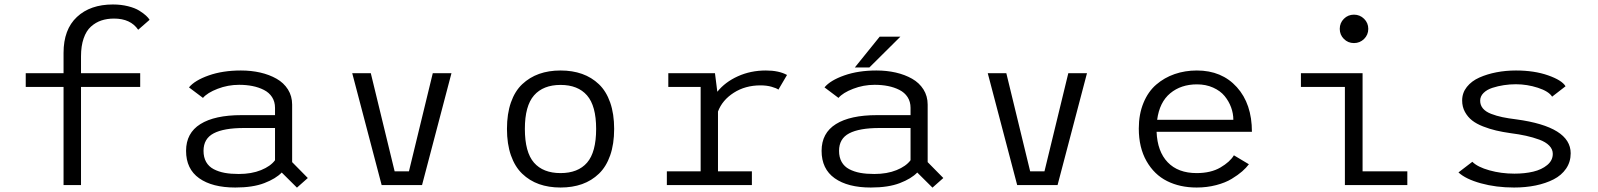

<svg xmlns="http://www.w3.org/2000/svg" viewBox="-20 -827 7140 858"><path d="M95 -500H264V-590.5Q264 -695.5 323.8 -751.2Q383.5 -807 484.5 -807Q521 -807 552 -799.2Q583 -791.5 602.2 -779.5Q621.5 -767.5 632.5 -757.2Q643.5 -747 648.5 -738.5L597.5 -694Q563.5 -744 489.5 -744Q458.5 -744 433 -735.5Q407.5 -727 386.5 -708.2Q365.5 -689.5 353.8 -655.5Q342 -621.5 342 -575V-500H606.5V-438.5H342V0H264V-438.5H95Z M1307 11.5 1239 -56Q1212.5 -28.5 1161.2 -8.8Q1110 11 1031.5 11Q928.5 11 870 -30.5Q811.5 -72 811.5 -153Q811.5 -232.5 875.5 -272.5Q939.5 -312.5 1059 -312.5H1209V-345Q1209 -372.5 1195.8 -393Q1182.5 -413.5 1159.2 -425.2Q1136 -437 1108.2 -442.5Q1080.5 -448 1048.5 -448Q998.5 -448 952.5 -430.2Q906.5 -412.5 887 -389.5L824.5 -436.5Q850.5 -468 913 -490Q975.5 -512 1056.5 -512Q1102.5 -512 1143 -502.8Q1183.5 -493.5 1215.8 -475.2Q1248 -457 1266.8 -427.2Q1285.5 -397.5 1285.5 -359.5V-102.5L1355.5 -31.5ZM1047 -49.5Q1104 -49.5 1146.5 -66.8Q1189 -84 1209 -111V-255H1070.5Q980.5 -255 935 -231.2Q889.5 -207.5 889.5 -153Q889.5 -124 901.2 -103.2Q913 -82.5 935 -71Q957 -59.5 984.2 -54.5Q1011.5 -49.5 1047 -49.5Z M1914 -500H1997.5L1866 0H1685.5L1554 -500H1637L1743.5 -61.5H1807.5Z M2724.5 -251Q2724.5 -183.5 2706.8 -132.8Q2689 -82 2656.5 -50.8Q2624 -19.5 2581 -4.2Q2538 11 2485 11Q2432 11 2389 -4.2Q2346 -19.5 2313.5 -50.8Q2281 -82 2263.2 -132.8Q2245.5 -183.5 2245.5 -251Q2245.5 -318.5 2263.2 -369.2Q2281 -420 2313.8 -450.8Q2346.5 -481.5 2389.2 -496.8Q2432 -512 2485 -512Q2538 -512 2581 -496.8Q2624 -481.5 2656.5 -450.5Q2689 -419.5 2706.8 -368.8Q2724.5 -318 2724.5 -251ZM2644 -251Q2644 -354 2603.2 -400.8Q2562.5 -447.5 2485 -447.5Q2407.5 -447.5 2366.5 -400.8Q2325.5 -354 2325.5 -251Q2325.5 -147 2366.2 -100.2Q2407 -53.5 2485 -53.5Q2563 -53.5 2603.5 -100.2Q2644 -147 2644 -251Z M3188.5 -61.5H3340V0H2960V-61.5H3111V-438.5H2966.5V-500H3175L3185.5 -417Q3220.5 -460.5 3277.5 -486.2Q3334.5 -512 3402.5 -512Q3460.5 -512 3497 -492L3458.5 -426.5Q3450 -433 3428.2 -439.2Q3406.5 -445.5 3378.5 -445.5Q3310.5 -445.5 3259 -412.5Q3207.5 -379.5 3188.5 -328.5Z M3800 -525.5 3911 -663H4003.5L3865 -525.5ZM4147 11.5 4079 -56Q4052.5 -28.5 4001.2 -8.8Q3950 11 3871.5 11Q3768.5 11 3710 -30.5Q3651.5 -72 3651.5 -153Q3651.5 -232.5 3715.5 -272.5Q3779.5 -312.5 3899 -312.5H4049V-345Q4049 -372.5 4035.8 -393Q4022.5 -413.5 3999.2 -425.2Q3976 -437 3948.2 -442.5Q3920.5 -448 3888.5 -448Q3838.5 -448 3792.5 -430.2Q3746.5 -412.5 3727 -389.5L3664.5 -436.5Q3690.5 -468 3753 -490Q3815.5 -512 3896.5 -512Q3942.5 -512 3983 -502.8Q4023.5 -493.5 4055.8 -475.2Q4088 -457 4106.8 -427.2Q4125.5 -397.5 4125.5 -359.5V-102.5L4195.5 -31.5ZM3887 -49.5Q3944 -49.5 3986.5 -66.8Q4029 -84 4049 -111V-255H3910.5Q3820.5 -255 3775 -231.2Q3729.5 -207.5 3729.5 -153Q3729.5 -124 3741.2 -103.2Q3753 -82.5 3775 -71Q3797 -59.5 3824.2 -54.5Q3851.5 -49.5 3887 -49.5Z M4754 -500H4837.5L4706 0H4525.5L4394 -500H4477L4583.5 -61.5H4647.5Z M5561 -93Q5549.5 -77.5 5531 -61.2Q5512.5 -45 5484.2 -27.8Q5456 -10.5 5414.8 0.2Q5373.5 11 5327.5 11Q5253 11 5195.5 -17.8Q5138 -46.5 5103.5 -107Q5069 -167.5 5069 -252.5Q5069 -316.5 5089.8 -367Q5110.5 -417.5 5146.8 -448.8Q5183 -480 5229.2 -496Q5275.5 -512 5328.5 -512Q5440 -512 5507.2 -437.5Q5574.5 -363 5574.5 -238H5148.5Q5152 -150 5198.2 -101.8Q5244.5 -53.5 5327.5 -53.5Q5391 -53.5 5433.8 -78.5Q5476.5 -103.5 5494 -133ZM5329 -450Q5257.5 -450 5209.5 -410.2Q5161.5 -370.5 5151 -291.5H5491.5Q5491.5 -320 5481.5 -347.2Q5471.5 -374.5 5452.5 -397.8Q5433.5 -421 5401.2 -435.5Q5369 -450 5329 -450Z M6075.8 -653Q6057 -634.5 6030.5 -634.5Q6004 -634.5 5985.5 -653Q5967 -671.5 5967 -698Q5967 -724.5 5985.5 -743Q6004 -761.5 6030.5 -761.5Q6057 -761.5 6075.8 -743Q6094.5 -724.5 6094.5 -698Q6094.5 -671.5 6075.8 -653ZM6069 -61.5H6269V0H5990V-438.5H5793.5V-500H6069Z M6746 11Q6665.5 11 6597.8 -7.8Q6530 -26.5 6497.5 -56.5L6559.5 -104Q6583 -80.5 6635.8 -65.8Q6688.5 -51 6747.5 -51Q6794 -51 6831.8 -60Q6869.5 -69 6894.2 -89.5Q6919 -110 6919 -139.5Q6919 -160 6903.2 -176.2Q6887.5 -192.5 6858.8 -203Q6830 -213.5 6799.5 -220.2Q6769 -227 6730 -232Q6694.5 -237 6665.8 -243.8Q6637 -250.5 6607.5 -262Q6578 -273.5 6558.5 -288.8Q6539 -304 6526.5 -326.8Q6514 -349.5 6514 -378Q6514 -412 6535 -438.5Q6556 -465 6591 -480.5Q6626 -496 6667.5 -504Q6709 -512 6754.5 -512Q6836.5 -512 6898.2 -490.2Q6960 -468.5 6976 -441.5L6916 -395Q6901 -419 6852.5 -434.8Q6804 -450.5 6754 -450.5Q6727 -450.5 6700.5 -446.5Q6674 -442.5 6649.2 -434.5Q6624.5 -426.5 6609.5 -411.5Q6594.5 -396.5 6594.5 -377Q6594.5 -357 6607 -342.2Q6619.5 -327.5 6643.5 -318.2Q6667.5 -309 6693.8 -303.5Q6720 -298 6756.5 -293.5Q6999 -260.5 6999 -142Q6999 -103.5 6978.5 -73.5Q6958 -43.5 6922.8 -25.5Q6887.5 -7.5 6842.5 1.8Q6797.5 11 6746 11Z"/></svg>

Font: League Mono Light
Style: Regular
Weight: 300
Width: 6
Designer: Tyler Finck
Foundry: The League of Moveable Type / Tyler Finck
Version: Version 2.210